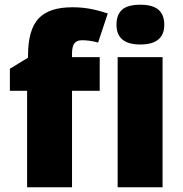

<svg xmlns="http://www.w3.org/2000/svg" viewBox="-20 -796 778 816"><path d="M670.9 0H480V-553.2H670.9ZM475.1 -690.9Q475.1 -733.9 499 -754.9Q522.9 -775.9 576.2 -775.9Q629.4 -775.9 653.8 -754.4Q678.2 -732.9 678.2 -690.9Q678.2 -606.9 576.2 -606.9Q475.1 -606.9 475.1 -690.9ZM403.8 -410.2H286.1V0H95.2V-410.2H22V-503.9L99.1 -550.8V-560.1Q99.1 -669.4 143.8 -717.3Q188.5 -765.1 287.1 -765.1Q325.2 -765.1 359.1 -759.3Q393.1 -753.4 438 -738.8L397 -615.2Q361.8 -625 328.1 -625Q306.2 -625 296.1 -611.6Q286.1 -598.1 286.1 -567.9V-553.2H403.8Z"/></svg>

Font: Sahel Black FD
Style: Black-FD
Weight: 900
Foundry: Saber Rastikerdar (saber.rastikerdar@gmail.com)
Version: Version 3.3.1